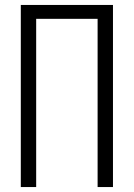

<svg xmlns="http://www.w3.org/2000/svg" viewBox="-20 -755 540 775"><path d="M64 0H126V-679H374V0H436V-735H64Z"/></svg>

Font: Iosevka SS09 Light
Style: Regular
Weight: 300
Monospace: yes
Designer: Belleve Invis
Foundry: Belleve Invis
Version: Version 5.2.1; ttfautohint (v1.8.3)